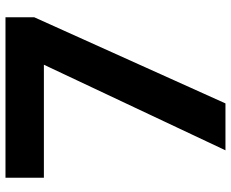

<svg xmlns="http://www.w3.org/2000/svg" viewBox="-91 -751 842 700"><g transform="rotate(-90 330.0 -401.0)"><path d="M132 0 444 -662H32V-802H617V-697L303 0Z"/></g></svg>

Font: Menbere
Style: Regular
Weight: 400
Designer: Aleme Tadesse
Foundry: Sorkin Type Co
Version: Version 1.000